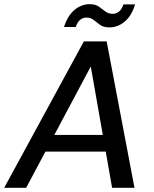

<svg xmlns="http://www.w3.org/2000/svg" viewBox="-37 -898 737 918"><path d="M-17 0 364 -700H473L606 0H499L397 -580L88 0ZM127 -173 169 -253H503L517 -173ZM269 -769Q287 -824 319.5 -851Q352 -878 392 -878Q419 -878 435.5 -866.5Q452 -855 466.5 -843.5Q481 -832 502 -832Q519 -832 532.5 -843Q546 -854 553 -877H609Q592 -822 559 -794.5Q526 -767 486 -767Q458 -767 441.5 -779Q425 -791 411 -802.5Q397 -814 376 -814Q359 -814 346 -803Q333 -792 325 -769Z"/></svg>

Font: DM Sans 10pt Medium
Style: Italic
Weight: 500
Italic angle: -10°
Version: Version 4.004;gftools[0.9.30]